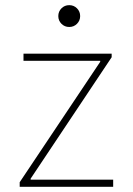

<svg xmlns="http://www.w3.org/2000/svg" viewBox="-20 -718 511 738"><path d="M55.7 0V-17.6L365.2 -480.5V-484.4H70.3V-511.7H409.2V-498L97.7 -31.2V-27.3H415V0ZM246.1 -614.3Q228.5 -614.3 216.3 -626.5Q204.1 -638.7 204.1 -656.2Q204.1 -673.8 216.3 -686Q228.5 -698.2 246.1 -698.2Q263.7 -698.2 275.9 -686Q288.1 -673.8 288.1 -656.2Q288.1 -638.7 275.9 -626.5Q263.7 -614.3 246.1 -614.3Z"/></svg>

Font: Reddit Sans ExtraLight
Style: Regular
Weight: 250
Designer: Stephen Hutchings
Foundry: Reddit
Version: Version 1.014